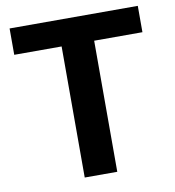

<svg xmlns="http://www.w3.org/2000/svg" viewBox="-80 -782 778 854"><g transform="rotate(-10 309.0 -355.5)"><path d="M599 -592V-711H20V-592H234V0H381V-592Z"/></g></svg>

Font: Asimov
Style: Regular
Weight: 500
Designer: Google
Version: Version 2.000980; 2014